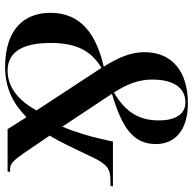

<svg xmlns="http://www.w3.org/2000/svg" viewBox="-22 -742 774 771"><g transform="rotate(90 365.5 -357.0)"><path d="M250 10C343 10 405 -30 451 -76L499 0H669L671 -10H662C637 -10 627 -21 595 -66L525 -169C555 -218 582 -279 615 -347C642 -401 659 -413 708 -413H727L729 -423H549L540 -383C529 -332 511 -271 489 -220L357 -419C495 -460 559 -505 559 -596C559 -669 507 -724 395 -724C272 -724 190 -664 190 -550C190 -494 211 -447 248 -386C122 -357 32 -297 32 -172C32 -65 100 10 250 10ZM352 -427C320 -477 300 -524 300 -580C300 -667 333 -714 392 -714C441 -714 464 -671 464 -608C464 -532 435 -476 352 -427ZM264 0C190 0 153 -59 153 -173C153 -280 187 -337 253 -377L424 -116C387 -49 335 0 264 0Z"/></g></svg>

Font: Noto Serif Display SemiCondensed SemiBold
Style: Italic
Weight: 600
Width: 4
Italic angle: -12°
Designer: Monotype Design Team
Foundry: Monotype Imaging Inc.
Version: Version 2.009